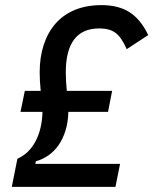

<svg xmlns="http://www.w3.org/2000/svg" viewBox="-20 -730 599 750"><path d="M26 0 48 -110Q93 -130 118.5 -177.5Q144 -225 146 -293H60L77 -375H139Q137 -394 136 -412.5Q135 -431 135 -448Q135 -507 151 -555.5Q167 -604 197.5 -638.5Q228 -673 273 -691.5Q318 -710 377 -710Q443 -710 486.5 -682Q530 -654 559 -593L475 -538Q455 -584 431.5 -601.5Q408 -619 368 -619Q237 -619 237 -447Q237 -430 238 -411.5Q239 -393 241 -375H418L402 -293H247Q246 -253 236 -220.5Q226 -188 209 -163.5Q192 -139 169 -123Q146 -107 120 -100L118 -90H449L431 0Z"/></svg>

Font: IBM Plex Sans Cond Medm
Style: Italic
Weight: 500
Width: 3
Italic angle: -11°
Designer: Mike Abbink, Paul van der Laan, Pieter van Rosmalen
Foundry: Bold Monday
Version: Version 1.3